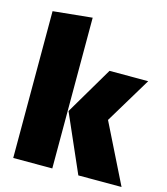

<svg xmlns="http://www.w3.org/2000/svg" viewBox="-113 -852 818 940"><g transform="rotate(15 295.5 -382.0)"><path d="M240 0H42V-744L240 -764ZM591 0H372L244 -292L387 -534H583L442 -300Z"/></g></svg>

Font: Trujillo Black
Style: Regular
Weight: 900
Designer: Fira Sans original fonts by bBox Type GmbH, Carrois Corporate GbR, & Edenspiekermann AG / Changes by Cristiano Sobral
Foundry: Fira Sans original fonts by bBox Type GmbH, Carrois Corporate GbR, & Edenspiekermann AG / Changes by Cristiano Sobral
Version: Version 4.301;July 28, 2020;FontCreator 13.0.0.2655 64-bit